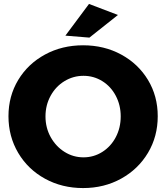

<svg xmlns="http://www.w3.org/2000/svg" viewBox="-20 -942 844 975"><path d="M781 -352Q781 -249 731.5 -166Q682 -83 595.5 -35Q509 13 402 13Q295 13 208.5 -34.5Q122 -82 72.5 -165.5Q23 -249 23 -352Q23 -454 72.5 -536Q122 -618 208.5 -665Q295 -712 402 -712Q509 -712 595.5 -665Q682 -618 731.5 -536Q781 -454 781 -352ZM211 -351Q211 -293 237.5 -245.5Q264 -198 308 -170.5Q352 -143 404 -143Q456 -143 499.5 -170.5Q543 -198 568 -245.5Q593 -293 593 -351Q593 -408 568 -455.5Q543 -503 499.5 -530Q456 -557 404 -557Q352 -557 307.5 -530Q263 -503 237 -455.5Q211 -408 211 -351ZM432 -922 579 -866 434 -751 312 -761Z"/></svg>

Font: Montserrat V1
Style: Bold
Weight: 700
Designer: Julieta Ulanovsky
Foundry: Julieta Ulanovsky
Version: Version 6.001